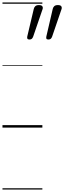

<svg xmlns="http://www.w3.org/2000/svg" viewBox="-20 -1030 519 1550"><path d="M218 -711Q204 -711 201 -718Q198 -725 200 -735L253 -959Q256 -972 265.5 -980.5Q275 -989 294 -989Q315 -989 321.5 -979.5Q328 -970 324 -957L248 -735Q244 -724 237.5 -717.5Q231 -711 218 -711ZM371 -711Q357 -711 354.5 -718Q352 -725 354 -735L406 -959Q409 -972 418.5 -980.5Q428 -989 447 -989Q468 -989 474.5 -979.5Q481 -970 477 -957L401 -735Q397 -724 390.5 -717.5Q384 -711 371 -711ZM0 490H322V500H0ZM0 -20H322V0H0ZM0 -505H322V-500H0ZM0 -1010H322V-1000H0Z"/></svg>

Font: Playwrite TZ Guides
Style: Regular
Weight: 400
Designer: Veronika Burian, José Scaglione
Foundry: TypeTogether
Version: Version 1.003